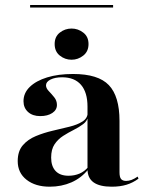

<svg xmlns="http://www.w3.org/2000/svg" viewBox="-20 -718 583 750"><path d="M259.7 -484.7Q233.9 -484.7 213.7 -500.8Q193.5 -516.9 193.5 -546Q193.5 -575 213.7 -590.7Q233.9 -606.5 259.7 -606.5Q284.7 -606.5 305.2 -590.7Q325.8 -575 325.8 -546Q325.8 -516.9 305.2 -500.8Q284.7 -484.7 259.7 -484.7ZM321.8 -208.9V-301.6Q321.8 -357.3 296.4 -386.7Q271 -416.1 222.6 -416.1Q195.2 -416.1 177.4 -407.3Q159.7 -398.4 159.7 -384.7Q159.7 -373.4 170.6 -362.1Q181.5 -350.8 191.9 -337.9Q202.4 -325 202.4 -308.1Q202.4 -288.7 184.3 -276.6Q166.1 -264.5 137.1 -264.5Q107.3 -264.5 89.5 -280.6Q71.8 -296.8 71.8 -322.6Q71.8 -354.8 96.4 -378.6Q121 -402.4 164.1 -415.7Q207.3 -429 265.3 -429Q363.7 -429 405.2 -385.5Q446.8 -341.9 446.8 -246V-208.9ZM174.2 11.3Q118.5 11.3 83.9 -15.7Q49.2 -42.7 49.2 -88.7Q49.2 -127.4 69 -150.4Q88.7 -173.4 119.8 -186.3Q150.8 -199.2 185.5 -207.3Q220.2 -215.3 251.2 -223Q282.3 -230.6 302.4 -243.5Q322.6 -256.5 322.6 -279L324.2 -263.7Q321 -245.2 304.8 -233.1Q288.7 -221 267.7 -210.5Q246.8 -200 226.6 -187.1Q206.5 -174.2 193.1 -154.4Q179.8 -134.7 179.8 -102.4Q179.8 -68.5 197.2 -50Q214.5 -31.5 247.6 -31.5Q271 -31.5 290.7 -39.9Q310.5 -48.4 325 -66.1V-56.5Q297.6 -22.6 258.9 -5.6Q220.2 11.3 174.2 11.3ZM446.8 -45.2Q446.8 -26.6 452.8 -19Q458.9 -11.3 472.6 -11.3Q483.1 -11.3 494 -15.3Q504.8 -19.4 517.7 -28.2L521 -20.2Q499.2 -4 474.2 3.6Q449.2 11.3 416.1 11.3Q369.4 11.3 345.6 -5.6Q321.8 -22.6 321.8 -57.3V-208.9H446.8ZM97.6 -688.7V-698.4H421.8V-688.7Z"/></svg>

Font: Playfair 144pt SemiExpanded ExtraBold
Style: Regular
Weight: 800
Width: 6
Designer: Claus Eggers Sørensen
Foundry: Claus Eggers Sørensen
Version: Version 2.203